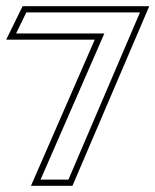

<svg xmlns="http://www.w3.org/2000/svg" viewBox="-32 -600 502 620"><path d="M-12 -472H274L68 0H202L450 -580H41ZM20 -492 53 -560H420L189 -20H99L305 -492Z"/></svg>

Font: Charger Pro
Style: Ol
Weight: 900
Designer: Jasper
Foundry: Cannot Into Space Fonts
Version: Version 1.09